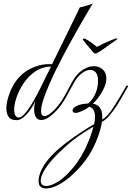

<svg xmlns="http://www.w3.org/2000/svg" viewBox="-20 -674 743 1085"><path d="M633 -456Q638 -458 641 -456.5Q644 -455 643 -453Q642 -451 626.5 -441Q611 -431 598 -421Q570 -400 548.5 -386Q527 -372 519 -371Q512 -371 503.5 -382Q495 -393 481 -409Q476 -415 467.5 -425Q459 -435 453 -443.5Q447 -452 447 -453Q449 -456 455 -456Q463 -456 485 -441Q507 -426 528 -409Q544 -418 565 -428Q586 -438 604.5 -445.5Q623 -453 633 -456ZM74 5Q41 5 28.5 -14Q16 -33 16 -60Q16 -89 25.5 -121Q35 -153 45 -173Q80 -246 143.5 -281Q207 -316 274 -311Q297 -358 322.5 -409.5Q348 -461 370.5 -507.5Q393 -554 409.5 -587.5Q426 -621 431 -632Q448 -636 468 -641.5Q488 -647 504 -654Q494 -637 472.5 -601Q451 -565 423.5 -516.5Q396 -468 366 -413Q336 -358 308 -302V-300Q308 -296 303 -293Q278 -242 257.5 -195Q237 -148 224.5 -109.5Q212 -71 212 -46Q212 -18 231 -18Q242 -18 256 -27Q270 -36 283 -49Q315 -81 338.5 -121Q362 -161 383 -201Q383 -203 385 -203Q392 -203 392 -195Q392 -195 387 -186Q382 -177 381 -176Q363 -141 344 -109Q325 -77 298 -48Q283 -32 259.5 -14Q236 4 213 4Q190 4 181.5 -14Q173 -32 173 -54Q173 -68 175 -81Q177 -94 180 -104Q173 -86 155.5 -60Q138 -34 116.5 -14.5Q95 5 74 5ZM86 -10Q100 -10 117.5 -29Q135 -48 152.5 -75.5Q170 -103 184 -129.5Q198 -156 205 -170L268 -298Q219 -297 180.5 -271Q142 -245 115 -205.5Q88 -166 74 -125Q60 -84 60 -54Q60 -34 66.5 -22Q73 -10 86 -10ZM238 391Q221 391 209.5 381.5Q198 372 198 348Q198 320 216.5 281.5Q235 243 275 202Q309 167 354.5 132.5Q400 98 443 70Q486 42 512 28Q517 6 517 -15Q517 -34 510.5 -49Q504 -64 485 -71Q455 -48 417 -37Q414 -36 408 -36Q390 -36 390 -50Q390 -62 407 -72Q425 -82 442 -85Q459 -88 478 -89Q497 -105 510 -127.5Q523 -150 529 -175Q532 -187 533 -197.5Q534 -208 534 -218Q534 -250 521.5 -264.5Q509 -279 490 -279Q468 -279 442.5 -260Q417 -241 397 -205L348 -116H347Q345 -116 341.5 -119Q338 -122 339 -123Q347 -135 359 -157.5Q371 -180 387 -210Q413 -257 446.5 -278.5Q480 -300 510 -300Q540 -300 560.5 -281.5Q581 -263 581 -230Q581 -215 576 -198Q571 -181 560 -161Q549 -141 535.5 -122.5Q522 -104 505 -88Q532 -83 543 -67.5Q554 -52 556.5 -33Q559 -14 558 2Q589 -17 620 -65.5Q651 -114 693 -187Q696 -191 699 -191Q702 -191 703 -188.5Q704 -186 702 -183Q693 -168 677 -139Q661 -110 640.5 -78Q620 -46 598 -20.5Q576 5 556 14Q551 51 532.5 101.5Q514 152 485 200Q468 228 440 261Q412 294 378 323.5Q344 353 307.5 372Q271 391 238 391ZM242 377Q270 377 312.5 349.5Q355 322 401 264Q440 214 467.5 154Q495 94 508 42Q477 59 427 93Q377 127 313 189Q258 243 234 282.5Q210 322 210 346Q210 377 242 377Z"/></svg>

Font: Mea Culpa
Style: Regular
Weight: 400
Designer: Robert E. Leuschke
Foundry: Robert E. Leuschke
Version: Version 1.010; ttfautohint (v1.8.3)